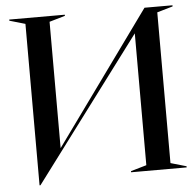

<svg xmlns="http://www.w3.org/2000/svg" viewBox="-52 -765 858 840"><g transform="rotate(-5 377.0 -345.0)"><path d="M88 -687 19 -707V-712H263V-707L194 -687V-132L613 -712H736V-707L667 -687V-25L736 -5V0H492V-5L561 -25V-604L92 22H88Z"/></g></svg>

Font: Nyght Serif
Style: Regular
Weight: 400
Designer: Maksym Kobuzan
Version: Version 0.410;July 4, 2025;FontCreator 15.0.0.2958 64-bit